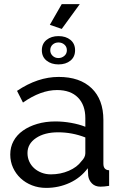

<svg xmlns="http://www.w3.org/2000/svg" viewBox="-20 -906 594 936"><path d="M205 10Q168 10 136 -2.5Q104 -15 80.5 -37Q57 -59 43.5 -88.5Q30 -118 30 -153Q30 -189 46 -218.5Q62 -248 91.5 -269Q121 -290 161.5 -302Q202 -314 250 -314Q288 -314 327 -307Q366 -300 396 -288V-330Q396 -394 360 -430.5Q324 -467 258 -467Q179 -467 92 -406L63 -463Q164 -531 266 -531Q369 -531 426.5 -476Q484 -421 484 -321V-108Q484 -77 512 -76V0Q498 2 489 3Q480 4 470 4Q444 4 428.5 -11.5Q413 -27 410 -49L408 -86Q373 -39 319.5 -14.5Q266 10 205 10ZM228 -56Q275 -56 315.5 -73.5Q356 -91 377 -120Q396 -139 396 -159V-236Q332 -261 263 -261Q197 -261 155.5 -233Q114 -205 114 -160Q114 -138 122.5 -119Q131 -100 146.5 -86Q162 -72 183 -64Q204 -56 228 -56ZM281 -765 223 -785 281 -886H369ZM184 -661Q184 -693 207 -711.5Q230 -730 265 -730Q301 -730 323.5 -711.5Q346 -693 346 -661Q346 -629 323.5 -610.5Q301 -592 265 -592Q230 -592 207 -610.5Q184 -629 184 -661ZM265 -699Q248 -699 236.5 -688.5Q225 -678 225 -661Q225 -645 236.5 -634Q248 -623 265 -623Q281 -623 293.5 -633.5Q306 -644 306 -661Q306 -678 294 -688.5Q282 -699 265 -699Z"/></svg>

Font: Boldmen Medium
Style: Regular
Weight: 400
Designer: Matt McInerney, Pablo Impallari, Rodrigo Fuenzalida
Foundry: LIVING CONCEPT
Version: Version 1.000